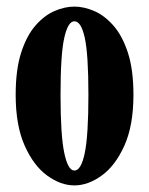

<svg xmlns="http://www.w3.org/2000/svg" viewBox="-20 -551 452 582"><path d="M205.5 11Q164 11 123 -18.8Q82 -48.5 54.8 -109.5Q27.5 -170.5 27.5 -263.5Q27.5 -339.5 44 -391Q60.5 -442.5 87.2 -473.2Q114 -504 145 -517.5Q176 -531 205.5 -531Q234.5 -531 265.8 -517.5Q297 -504 324 -473.2Q351 -442.5 367.8 -391Q384.5 -339.5 384.5 -263.5Q384.5 -170.5 357 -109.5Q329.5 -48.5 288.2 -18.8Q247 11 205.5 11ZM205.5 -34Q226 -34 237 -87.5Q248 -141 248 -263.5Q248 -386 237 -436.2Q226 -486.5 205.5 -486.5Q186 -486.5 174.8 -436.2Q163.5 -386 163.5 -263.5Q163.5 -141 174.8 -87.5Q186 -34 205.5 -34Z"/></svg>

Font: Imbue 10pt ExtraBold
Style: Regular
Weight: 800
Designer: Tyler Finck
Foundry: Etcetera Type Company
Version: Version 1.102; ttfautohint (v1.8.3)